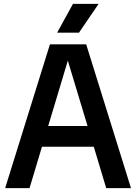

<svg xmlns="http://www.w3.org/2000/svg" viewBox="-20 -968 700 988"><path d="M6.5 0 237 -740H423.5L654 0H526.5L462.5 -213H196L132 0ZM228 -319.5H430.5L329 -656ZM274 -800 355.5 -948H487.5L386.5 -800Z"/></svg>

Font: Encode Sans SemiCondensed SemiCondensed SemiBold
Style: Regular
Weight: 600
Width: 4
Designer: Multiple Designers
Foundry: Impallari Type
Version: Version 3.000; ttfautohint (v1.8.3) -l 8 -r 50 -G 200 -x 14 